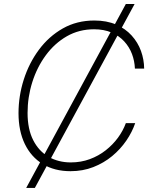

<svg xmlns="http://www.w3.org/2000/svg" viewBox="-20 -839 758 952"><path d="M109.9 92.8 604 -819.3H647.5L152.8 92.8ZM329.6 9.8Q250 9.8 192.1 -25.4Q134.3 -60.5 103 -125.2Q71.8 -189.9 71.8 -277.8Q71.8 -362.8 97.9 -444.6Q124 -526.4 173.1 -592.5Q222.2 -658.7 291.5 -698Q360.8 -737.3 447.8 -737.3Q509.3 -737.3 555.4 -717.3Q601.6 -697.3 632.6 -663.1Q663.6 -628.9 679 -586.4Q694.3 -543.9 694.8 -499H648.9Q647.5 -536.6 634.3 -571.5Q621.1 -606.4 595.7 -634Q570.3 -661.6 533 -677.7Q495.6 -693.8 446.3 -693.8Q372.1 -693.8 311.5 -659.2Q251 -624.5 207.3 -565.2Q163.6 -505.9 140.1 -431.6Q116.7 -357.4 116.7 -278.8Q116.7 -199.2 144.5 -144.3Q172.4 -89.4 220.9 -61.5Q269.5 -33.7 331.1 -33.7Q381.3 -33.7 425 -49.8Q468.8 -65.9 504.2 -93.8Q539.6 -121.6 564.9 -156.2Q590.3 -190.9 604 -228.5H650.4Q635.3 -184.1 606.2 -141.6Q577.1 -99.1 535.9 -64.9Q494.6 -30.8 442.6 -10.5Q390.6 9.8 329.6 9.8Z"/></svg>

Font: Inter 17pt ExtraLight
Style: Italic
Weight: 250
Italic angle: -9.3988°
Version: Version 4.001;git-66647c0bb